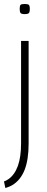

<svg xmlns="http://www.w3.org/2000/svg" viewBox="-32 -738 236 966"><path d="M112 -532V-16Q112 66 91.5 117.5Q71 169 29 194Q24 197 18 199.5Q12 202 6.5 204Q1 206 -5 208L-12 175Q-6 173 -0.5 170Q5 167 11 163Q42 141 58 96.5Q74 52 74 -17V-532ZM92 -667Q77 -667 72 -672Q67 -677 67 -693Q67 -709 71.5 -713.5Q76 -718 92 -718Q108 -718 113 -713.5Q118 -709 118 -693Q118 -677 113 -672Q108 -667 92 -667Z"/></svg>

Font: Georama ExtraCondensed Thin ExtraLight
Style: Regular
Weight: 250
Version: Version 1.001